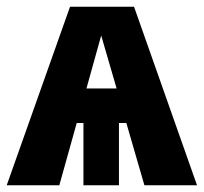

<svg xmlns="http://www.w3.org/2000/svg" viewBox="-30 -553 608 573"><path d="M401 0 347 -186H325V0H219V-186H199L147 0H-10L179 -533H370L558 0ZM228 -289H318L272 -447Z"/></svg>

Font: Fira Sans Condensed ExtraBold
Style: Regular
Weight: 800
Width: 3
Designer: Carrois Corporate & Edenspiekermann AG
Foundry: Carrois Corporate GbR & Edenspiekermann AG
Version: Version 4.203